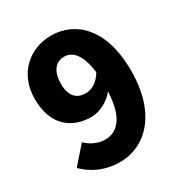

<svg xmlns="http://www.w3.org/2000/svg" viewBox="-180 -886 968 1028"><g transform="rotate(-30 304.5 -372.0)"><path d="M290 -397C240 -397 200 -426 200 -506C200 -592 240 -625 287 -625C333 -625 380 -590 395 -467C366 -416 326 -397 290 -397ZM48 -75C95 -28 167 14 267 14C419 14 561 -111 561 -381C561 -651 424 -758 283 -758C150 -758 38 -664 38 -506C38 -346 131 -272 256 -272C299 -272 362 -299 398 -347C391 -184 331 -130 255 -130C212 -130 166 -154 141 -181Z"/></g></svg>

Font: Noto Sans CJK Black
Style: Bold
Weight: 900
Designer: Ryoko NISHIZUKA (kana & ideographs); Paul D. Hunt (Latin, Greek & Cyrillic); Wenlong ZHANG (bopomofo); Sandoll Communica
Foundry: Adobe Systems Incorporated
Version: Version 1.000;PS 1;hotconv 1.0.78;makeotf.lib2.5.61930